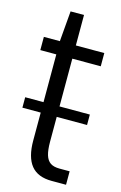

<svg xmlns="http://www.w3.org/2000/svg" viewBox="-112 -765 512 815"><g transform="rotate(15 143.5 -358.0)"><path d="M152.3 -268.1V-159.2Q152.3 -122.6 158.9 -100.8Q165.5 -79.1 180.2 -69.1Q194.8 -59.1 220.7 -59.1H265.1V0H201.7Q140.6 0 111.3 -36.1Q82 -72.3 82 -145.5V-268.1H1.5V-314H82V-523.9H11.7V-582H82L93.3 -715.8H152.3V-582H277.3V-523.9H152.3V-314H285.6V-268.1Z"/></g></svg>

Font: Decalotype Light
Style: Regular
Weight: 300
Designer: Alfredo Marco Pradil
Foundry: Alfredo Marco Pradil
Version: Version 1.0